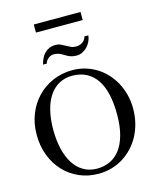

<svg xmlns="http://www.w3.org/2000/svg" viewBox="-147 -1128 1018 1245"><g transform="rotate(-15 361.5 -506.0)"><path d="M683.1 -335Q683.1 -285.2 671.9 -239.5Q660.6 -193.8 639.9 -155Q619.1 -116.2 589.8 -84.7Q560.5 -53.2 524.4 -30.8Q488.3 -8.3 446.3 3.7Q404.3 15.6 357.9 15.6Q290.5 15.6 231.7 -9.5Q172.9 -34.7 128.9 -80.6Q85 -126.5 59.8 -190.7Q34.7 -254.9 34.7 -333Q34.7 -407.2 60.1 -470.5Q85.4 -533.7 130.1 -579.8Q174.8 -626 235.4 -651.9Q295.9 -677.7 366.7 -677.7Q410.2 -677.7 450.4 -666Q490.7 -654.3 525.9 -632.8Q561 -611.3 589.8 -580.6Q618.7 -549.8 639.4 -511.7Q660.2 -473.6 671.6 -429.2Q683.1 -384.8 683.1 -335ZM572.8 -322.3Q573.2 -397.9 560.1 -457.5Q546.9 -517.1 519.8 -558.1Q492.7 -599.1 451.9 -620.8Q411.1 -642.6 356 -643.1Q306.2 -643.1 267.3 -621.8Q228.5 -600.6 201.7 -560.8Q174.8 -521 160.9 -464.1Q147 -407.2 147 -335.9Q147 -265.6 160.6 -207.5Q174.3 -149.4 200.7 -107.7Q227.1 -65.9 266.4 -42.7Q305.7 -19.5 356.9 -19Q404.3 -19 443.8 -37.1Q483.4 -55.2 512 -92.5Q540.5 -129.9 556.4 -187Q572.3 -244.1 572.8 -322.3ZM525.4 -868.7Q523.4 -848.6 514.4 -829.3Q505.4 -810.1 491.2 -795.2Q477.1 -780.3 458.7 -771Q440.4 -761.7 419.4 -761.7Q401.4 -761.7 387.9 -765.1Q374.5 -768.6 363.8 -773.7Q353 -778.8 344 -784.9Q335 -791 325 -796.1Q314.9 -801.3 303 -804.7Q291 -808.1 274.9 -808.1Q265.1 -808.1 255.4 -804Q245.6 -799.8 237.8 -793.2Q230 -786.6 224.6 -778.3Q219.2 -770 218.3 -761.7H192.4Q197.8 -783.2 206.8 -802Q215.8 -820.8 229.2 -834.5Q242.7 -848.1 261.2 -856Q279.8 -863.8 303.2 -863.8Q322.3 -863.8 337.2 -856.9Q352.1 -850.1 366.5 -841.6Q380.9 -833 396 -826.2Q411.1 -819.3 430.2 -819.3Q441.9 -819.3 453.1 -822.5Q464.4 -825.7 473.6 -832Q482.9 -838.4 489.5 -847.7Q496.1 -856.9 499 -868.7ZM201.7 -974.1V-1028.3H515.6V-974.1Z"/></g></svg>

Font: Doulos SIL Afr
Style: Regular
Weight: 400
Designer: Walt Agee, Victor Gaultney, Peter Martin, Debbi Hosken, Becca Hirsbrunner
Foundry: SIL International
Version: Version 5.000